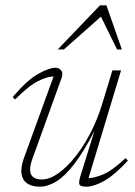

<svg xmlns="http://www.w3.org/2000/svg" viewBox="-20 -690 506 720"><path d="M281.5 -29.5 334 -198.5Q293 -119.5 257.8 -74Q222.5 -28.5 190.8 -9.2Q159 10 129 10Q96.5 10 78.2 -5.2Q60 -20.5 60 -49.5Q60 -69.5 70 -98L181 -403.5Q156.5 -402.5 122.5 -385.8Q88.5 -369 36.5 -317L27.5 -326Q82.5 -390.5 123.5 -413.2Q164.5 -436 189 -436Q201.5 -436 209.5 -425.8Q217.5 -415.5 210.5 -396.5L101.5 -94.5Q93 -72 93 -54Q93 -17 136.5 -17Q166 -17 198.2 -39.8Q230.5 -62.5 262 -102Q293.5 -141.5 319.8 -192.5Q346 -243.5 363 -299.5L401.5 -426H434L312 -22Q335 -22.5 368 -36.5Q401 -50.5 451 -97L459.5 -87.5Q408 -32 369.5 -11Q331 10 304.5 10Q281.5 10 278 1.8Q274.5 -6.5 281.5 -29.5ZM196.5 -504.5 355 -670H379L437 -504.5H419L358.5 -627.5L219.5 -504.5Z"/></svg>

Font: Newsreader 16pt ExtraLight
Style: Italic
Weight: 275
Italic angle: -17°
Designer: Hugues Gentile
Foundry: Production Type
Version: Version 1.003; ttfautohint (v1.8.3)